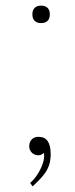

<svg xmlns="http://www.w3.org/2000/svg" viewBox="-20 -540 266 682"><path d="M136 3Q121 17 101 8Q93 4 88 -4.5Q83 -13 84 -24Q85 -37 93.5 -45.5Q102 -54 117 -54Q139 -54 149.5 -38.5Q160 -23 160 7Q160 30 154 47.5Q148 65 134.5 82Q121 99 96 122L87 110Q102 97 114 78Q126 59 132.5 39Q139 19 136 3ZM95 -489Q95 -504 103 -512Q111 -520 126 -520Q141 -520 149 -512Q157 -504 157 -489Q157 -474 149 -466Q141 -458 126 -458Q111 -458 103 -466Q95 -474 95 -489Z"/></svg>

Font: Easer Grotesk Variable
Style: Regular
Weight: 400
Designer: Boardeaser, Bonnie Shaver-Troup, Thomas Jockin
Foundry: Lexend
Version: Version 1.001;Glyphs 3.1.2 (3151)